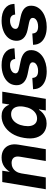

<svg xmlns="http://www.w3.org/2000/svg" viewBox="864 -1448 595 2362"><g transform="rotate(-90 1161.0 -266.5)"><path d="M209.5 -301.3 159.7 0H14.2L103 -535.6H242.2L222.2 -400.4L207 -404.8Q240.2 -472.7 288.6 -508.3Q336.9 -543.9 403.8 -543.9Q461.9 -543.9 501.2 -518.3Q540.5 -492.7 557.1 -445.8Q573.7 -398.9 562.5 -334.5L507.3 0H361.8L414.6 -317.9Q423.3 -369.6 401.9 -395.3Q380.4 -420.9 337.4 -420.9Q305.2 -420.9 278.3 -406.7Q251.5 -392.6 233.6 -365.7Q215.8 -338.9 209.5 -301.3Z M822.8 9.8Q758.8 9.8 713.6 -23.2Q668.5 -56.2 649.9 -118.2Q631.3 -180.2 646 -267.6Q660.6 -356.4 700.4 -418Q740.2 -479.5 795.9 -511.7Q851.6 -543.9 914.1 -543.9Q956.1 -543.9 983.9 -530.5Q1011.7 -517.1 1028.6 -496.1Q1045.4 -475.1 1053.2 -451.2H1057.1L1070.8 -535.6H1214.8L1126.5 0H983.4L997.1 -84H992.2Q976.1 -59.1 952.1 -37.8Q928.2 -16.6 896 -3.4Q863.8 9.8 822.8 9.8ZM884.8 -107.4Q922.4 -107.4 952.1 -127.7Q981.9 -147.9 1002 -183.8Q1022 -219.7 1029.8 -268.1Q1038.1 -316.4 1029.8 -352.1Q1021.5 -387.7 998.3 -407.2Q975.1 -426.8 937.5 -426.8Q900.4 -426.8 871.1 -407Q841.8 -387.2 822 -351.6Q802.2 -315.9 794.4 -268.1Q786.6 -219.7 794.4 -183.6Q802.2 -147.5 825.2 -127.4Q848.1 -107.4 884.8 -107.4Z M1464.8 11.2Q1399.4 11.2 1350.6 -7.8Q1301.8 -26.9 1274.4 -62.5Q1247.1 -98.1 1245.6 -147.5Q1245.1 -149.9 1245.1 -152.1Q1245.1 -154.3 1245.1 -156.7L1383.8 -166Q1385.7 -128.9 1406.7 -111.8Q1427.7 -94.7 1470.2 -94.7Q1497.6 -94.7 1521 -102.3Q1544.4 -109.9 1559.6 -124Q1574.7 -138.2 1575.7 -157.7Q1577.1 -175.8 1563.7 -187.5Q1550.3 -199.2 1519.5 -205.6L1429.7 -224.1Q1359.9 -238.8 1325.7 -275.4Q1291.5 -312 1294.4 -367.2Q1296.9 -422.9 1330.6 -462.4Q1364.3 -502 1419.2 -522.9Q1474.1 -543.9 1540.5 -543.9Q1635.7 -543.9 1689.2 -504.9Q1742.7 -465.8 1747.1 -401.4Q1747.6 -397.5 1747.8 -393.6Q1748 -389.6 1748 -385.7L1616.7 -377Q1615.2 -406.7 1596.4 -423.3Q1577.6 -439.9 1539.6 -439.9Q1515.1 -439.9 1492.9 -432.1Q1470.7 -424.3 1456.3 -410.2Q1441.9 -396 1440.4 -376.5Q1439 -358.9 1451.7 -347.2Q1464.4 -335.4 1495.1 -329.1L1589.8 -309.6Q1660.6 -294.9 1694.6 -261.2Q1728.5 -227.5 1725.6 -174.3Q1724.1 -131.3 1702.6 -96.9Q1681.2 -62.5 1645.3 -38.3Q1609.4 -14.2 1563 -1.5Q1516.6 11.2 1464.8 11.2Z M2011.2 11.2Q1945.8 11.2 1897 -7.8Q1848.1 -26.9 1820.8 -62.5Q1793.5 -98.1 1792 -147.5Q1791.5 -149.9 1791.5 -152.1Q1791.5 -154.3 1791.5 -156.7L1930.2 -166Q1932.1 -128.9 1953.1 -111.8Q1974.1 -94.7 2016.6 -94.7Q2043.9 -94.7 2067.4 -102.3Q2090.8 -109.9 2106 -124Q2121.1 -138.2 2122.1 -157.7Q2123.5 -175.8 2110.1 -187.5Q2096.7 -199.2 2065.9 -205.6L1976.1 -224.1Q1906.2 -238.8 1872.1 -275.4Q1837.9 -312 1840.8 -367.2Q1843.3 -422.9 1877 -462.4Q1910.6 -502 1965.6 -522.9Q2020.5 -543.9 2086.9 -543.9Q2182.1 -543.9 2235.6 -504.9Q2289.1 -465.8 2293.5 -401.4Q2293.9 -397.5 2294.2 -393.6Q2294.4 -389.6 2294.4 -385.7L2163.1 -377Q2161.6 -406.7 2142.8 -423.3Q2124 -439.9 2085.9 -439.9Q2061.5 -439.9 2039.3 -432.1Q2017.1 -424.3 2002.7 -410.2Q1988.3 -396 1986.8 -376.5Q1985.4 -358.9 1998 -347.2Q2010.7 -335.4 2041.5 -329.1L2136.2 -309.6Q2207 -294.9 2241 -261.2Q2274.9 -227.5 2272 -174.3Q2270.5 -131.3 2249 -96.9Q2227.5 -62.5 2191.7 -38.3Q2155.8 -14.2 2109.4 -1.5Q2063 11.2 2011.2 11.2Z"/></g></svg>

Font: Inter 20pt
Style: Bold Italic
Weight: 700
Italic angle: -9.3988°
Version: Version 4.001;git-66647c0bb